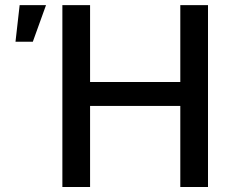

<svg xmlns="http://www.w3.org/2000/svg" viewBox="-20 -748 931 768"><path d="M229.5 0V-727.5H340.3V-419.9H701.2V-727.5H812V0H701.2V-324.2H340.3V0ZM42 -581.1 58.6 -727.5H164.1L111.3 -581.1Z"/></svg>

Font: Inter 16pt Medium
Style: Regular
Weight: 500
Version: Version 4.001;git-66647c0bb